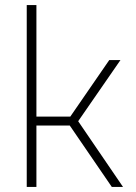

<svg xmlns="http://www.w3.org/2000/svg" viewBox="-20 -734 533 754"><path d="M85 -714H123V-276H256L409 -498H453L287 -258L463 0H419L254 -241H123V0H85Z"/></svg>

Font: Chakra Petch ExtraLight
Style: Regular
Weight: 275
Designer: Katatrad Aksorn Co.,Ltd.
Foundry: Cadson Demak Co.,Ltd.
Version: Version 1.000; ttfautohint (v1.6)